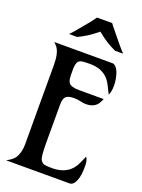

<svg xmlns="http://www.w3.org/2000/svg" viewBox="-176 -1046 834 1124"><g transform="rotate(20 240.5 -483.5)"><path d="M444.3 -180.7Q457.5 -162.6 457.5 -128.4Q457.5 -94.2 454.6 -74Q451.7 -53.7 445.3 -37.1Q430.7 0 406.7 0H11.2Q48.8 -20 61 -38.6Q84 -73.2 84 -126.5Q83.5 -256.8 83.5 -362.3V-619.1Q83.5 -691.9 60.5 -724.6Q51.8 -736.3 39.6 -747.1H406.7Q439.9 -735.4 452.1 -665Q455.6 -645.5 455.6 -627Q455.6 -588.9 444.3 -566.4L418 -619.1Q391.6 -670.9 342.3 -688.5Q314.9 -698.2 280.8 -698.2Q246.6 -698.2 231.9 -696Q217.3 -693.8 209.5 -685.5Q196.8 -671.4 196.8 -631.6Q196.8 -591.8 198.7 -576.4Q200.7 -561 208 -551.3Q223.1 -532.2 272 -532.2H425.3Q414.1 -503.9 402.3 -492.2Q378.9 -468.8 338.9 -468.8Q323.2 -468.8 309.1 -472.2Q282.7 -478.5 262.7 -478.5Q242.7 -478.5 229.7 -474.9Q216.8 -471.2 209.5 -463.4Q196.8 -449.7 196.8 -414.1V-181.2Q196.8 -89.4 207 -72.3Q217.3 -55.2 231.9 -52Q246.6 -48.8 280.8 -48.8Q314.9 -48.8 342.8 -58.6Q370.6 -68.4 389.4 -85.9Q408.2 -103.5 420.4 -127.7Q432.6 -151.9 444.3 -180.7ZM391.1 -820.8Q330.6 -847.7 272.5 -896.5Q209.5 -845.2 154.8 -820.8H104.5Q113.3 -829.1 125.5 -842.8Q183.6 -912.1 197.3 -929.2L217.3 -955.6Q224.6 -964.8 225.6 -967.3H320.3Q321.3 -964.8 328.6 -955.6Q421.9 -839.4 441.4 -820.8Z"/></g></svg>

Font: Amarante
Style: Regular
Weight: 400
Designer: Karolina Lach
Foundry: Sorkin Type Co.
Version: Version 1.001